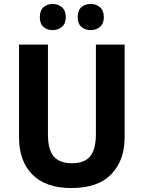

<svg xmlns="http://www.w3.org/2000/svg" viewBox="-20 -939 725 969"><path d="M609 -246Q609 -130 542 -60Q475 10 340 10Q211 10 143.5 -58Q76 -126 76 -246V-714H222V-262Q222 -181 252.5 -148Q283 -115 343 -115Q406 -115 435 -150Q464 -185 464 -263V-714H609ZM181 -852Q181 -886 199.5 -902.5Q218 -919 246 -919Q273 -919 292.5 -902.5Q312 -886 312 -852Q312 -820 292.5 -803.5Q273 -787 246 -787Q218 -787 199.5 -803Q181 -819 181 -852ZM372 -852Q372 -886 390.5 -902.5Q409 -919 438 -919Q465 -919 484.5 -902.5Q504 -886 504 -852Q504 -820 484.5 -803.5Q465 -787 438 -787Q409 -787 390.5 -803.5Q372 -820 372 -852Z"/></svg>

Font: Noto Sans Devanagari UI SemiCondensed
Style: Bold
Weight: 700
Width: 4
Designer: Jelle Bosma - Monotype Design Team
Foundry: Monotype Imaging Inc.
Version: Version 2.004; ttfautohint (v1.8.4.7-5d5b)